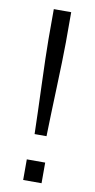

<svg xmlns="http://www.w3.org/2000/svg" viewBox="-81 -725 377 761"><g transform="rotate(10 107.0 -344.0)"><path d="M83 -187H131C133 -288 142 -485 142 -566V-688H72V-566C72 -485 81 -288 83 -187ZM70 0H144V-83H70Z"/></g></svg>

Font: Saira UNSAM Light SC
Style: Regular
Weight: 300
Designer: Hector Gatti with collaboration of the Omnibus-Type team
Foundry: Omnibus-Type
Version: Version 1.072;PS 001.072;hotconv 1.0.88;makeotf.lib2.5.64775